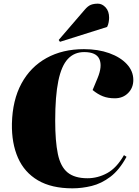

<svg xmlns="http://www.w3.org/2000/svg" viewBox="-20 -1013 756 1047"><path d="M512 -587Q539 -652 522 -690.5Q505 -729 439 -729Q385 -729 350 -691.5Q315 -654 298 -571.5Q281 -489 281 -355Q281 -243 295.5 -173.5Q310 -104 348.5 -72.5Q387 -41 457 -41Q513 -41 564.5 -69Q616 -97 656 -167L670 -158Q631 -86 582 -49Q533 -12 480 1Q427 14 375 14Q261 14 187 -29.5Q113 -73 78 -152.5Q43 -232 45 -339Q48 -467 97 -557.5Q146 -648 233.5 -696.5Q321 -745 438 -745Q515 -745 576 -723Q637 -701 672 -663Q707 -625 707 -577Q707 -534 678.5 -505.5Q650 -477 606 -477Q569 -477 541 -488Q513 -499 485 -522ZM442 -960Q459 -980 475 -986.5Q491 -993 514 -993Q537 -993 556 -972.5Q575 -952 575 -916Q575 -906 572.5 -891.5Q570 -877 564 -866L307 -785L300 -795Z"/></svg>

Font: Literata 72pt Black
Style: Italic
Weight: 900
Italic angle: -2°
Designer: Latin by Veronika Burian and Jose Scaglione. Greek by Irene Vlachou. Cyrillic by Vera Evstafieva
Foundry: TypeTogether
Version: Version 3.002